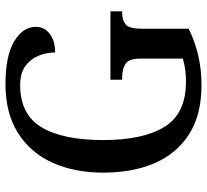

<svg xmlns="http://www.w3.org/2000/svg" viewBox="-48 -716 774 719"><g transform="rotate(-90 339.5 -357.0)"><path d="M379 10Q269 10 196.5 -36Q124 -82 88 -164.5Q52 -247 52 -358Q52 -466 89.5 -548.5Q127 -631 201 -677.5Q275 -724 384 -724Q489 -724 543.5 -691.5Q598 -659 598 -611Q598 -578 571.5 -558Q545 -538 502 -538Q502 -571 489.5 -601Q477 -631 450.5 -650Q424 -669 380 -669Q270 -669 222 -589Q174 -509 174 -358Q174 -209 223.5 -128.5Q273 -48 393 -48Q416 -48 438.5 -51Q461 -54 479 -60V-218Q479 -262 459.5 -274.5Q440 -287 408 -287H400V-331H656V-287H650Q623 -287 607 -274Q591 -261 591 -214V-38Q542 -14 490.5 -2Q439 10 379 10Z"/></g></svg>

Font: Noto Serif Khmer SemiCondensed Medium
Style: Regular
Weight: 500
Width: 4
Designer: Danh Hong and the Monotype Design Team
Foundry: Monotype Imaging Inc.
Version: Version 2.004; ttfautohint (v1.8.4.7-5d5b)